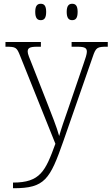

<svg xmlns="http://www.w3.org/2000/svg" viewBox="-20 -759 592 1019"><path d="M363 -652C381 -652 392 -662 392 -696C392 -729 381 -739 363 -739C346 -739 334 -729 334 -696C334 -662 346 -652 363 -652ZM196 -652C214 -652 225 -662 225 -696C225 -729 214 -739 196 -739C179 -739 167 -729 167 -696C167 -662 179 -652 196 -652ZM49 210V240H52C218 240 245 194 317 -12L472 -457C489 -508 496 -511 549 -511H552V-536H360V-511H391C432 -511 441 -503 441 -484C441 -472 433 -447 423 -419L341 -179C321 -122 306 -79 294 -37C283 -80 252 -157 229 -216L154 -407C135 -455 127 -472 127 -485C127 -503 136 -511 176 -511H197V-536H9V-511H12C64 -511 69 -508 87 -462L274 4C221 149 194 210 49 210Z"/></svg>

Font: Noto Serif Georgian ExtraLight
Style: Regular
Weight: 200
Designer: Monotype Design Team, Akaki Razmadze
Foundry: Google LLC
Version: Version 2.003